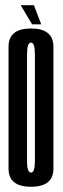

<svg xmlns="http://www.w3.org/2000/svg" viewBox="-20 -716 241 740"><path d="M99.4 3.8Q12.9 3.8 12.9 -66.2Q12.9 -136.2 12.9 -300.6Q12.9 -464.9 12.9 -535.6Q12.9 -606.2 99.4 -606.2Q185.9 -606.2 185.9 -535.6Q185.9 -464.9 185.9 -300.6Q185.9 -136.2 185.9 -66.2Q185.9 3.8 99.4 3.8ZM99.4 -50.8Q114.5 -50.8 114.5 -94.8Q114.5 -138.9 114.5 -300.6Q114.5 -462.3 114.5 -507Q114.5 -551.7 99.4 -551.7Q84.2 -551.7 84.2 -507Q84.2 -462.3 84.2 -300.6Q84.2 -138.9 84.2 -94.8Q84.2 -50.8 99.4 -50.8ZM103.7 -622.2 59.8 -696H110.7L138.9 -622.2Z"/></svg>

Font: Anybody UltraCondensed Thin
Style: Regular
Weight: 100
Width: 1
Designer: Tyler Finck
Foundry: Etcetera Type Company
Version: Version 1.110